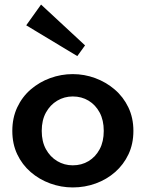

<svg xmlns="http://www.w3.org/2000/svg" viewBox="-20 -808 639 842"><path d="M299 14Q248 14 200 -3.5Q152 -21 114.5 -53.5Q77 -86 55.5 -131.5Q34 -177 34 -234Q34 -291 55.5 -337Q77 -383 114.5 -415.5Q152 -448 200 -465.5Q248 -483 299 -483Q350 -483 397.5 -465.5Q445 -448 483 -415.5Q521 -383 543 -337Q565 -291 565 -234Q565 -177 543.5 -131.5Q522 -86 485 -53.5Q448 -21 400 -3.5Q352 14 299 14ZM299 -83Q338 -83 368.5 -101.5Q399 -120 417 -153.5Q435 -187 435 -234Q435 -281 417 -314.5Q399 -348 368.5 -366.5Q338 -385 299 -385Q262 -385 231 -366.5Q200 -348 181.5 -314.5Q163 -281 163 -234Q163 -187 181.5 -153.5Q200 -120 231 -101.5Q262 -83 299 -83ZM319 -562 95 -697 160 -788 353 -609Z"/></svg>

Font: BioRhyme ExtraBold
Style: Bold
Weight: 700
Version: Version 1.600;gftools[0.9.33]